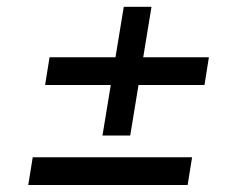

<svg xmlns="http://www.w3.org/2000/svg" viewBox="-20 -565 699 551"><path d="M122.2 -400.6H311.4L335.2 -545.5H414.8L391 -400.6H579.5L566.8 -321H377.5L353.7 -176.1H274.1L297.9 -321H109.4ZM73.9 -113.6H531.2L518.5 -34.1H61.1Z"/></svg>

Font: Inter P
Style: Italic
Weight: 400
Italic angle: -9.40001°
Designer: Rasmus Andersson
Foundry: rsms
Version: Version 3.018;git-588b23468